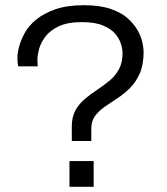

<svg xmlns="http://www.w3.org/2000/svg" viewBox="-20 -718 640 738"><path d="M256 -176V-232Q256 -269 270 -294Q284 -319 306 -337.5Q328 -356 353 -372.5Q378 -389 400.5 -407.5Q423 -426 437 -451.5Q451 -477 451 -514Q451 -529 445 -549Q439 -569 423 -588Q407 -607 376 -620Q345 -633 295 -633Q239 -633 205 -616.5Q171 -600 153.5 -576Q136 -552 130 -529Q124 -506 124 -492Q124 -485 124 -478Q124 -471 125 -463H50Q49 -467 48 -475.5Q47 -484 47 -497Q47 -514 53.5 -539Q60 -564 75.5 -592Q91 -620 120 -643.5Q149 -667 193.5 -682.5Q238 -698 302 -698Q363 -698 404.5 -684Q446 -670 471 -647.5Q496 -625 509.5 -600.5Q523 -576 527.5 -554Q532 -532 532 -519Q532 -470 517.5 -436.5Q503 -403 480 -380Q457 -357 431.5 -340.5Q406 -324 383 -308Q360 -292 345.5 -272.5Q331 -253 331 -225V-176ZM247 0V-99H340V0Z"/></svg>

Font: Archivo SemiExpanded Light
Style: Regular
Weight: 300
Width: 6
Designer: Hector Gatti
Foundry: Omnibus-Type
Version: Version 2.001